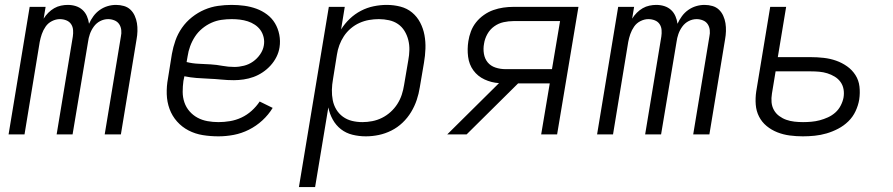

<svg xmlns="http://www.w3.org/2000/svg" viewBox="-20 -548 3640 783"><path d="M15 0 101 -520H166L158 -472Q166 -485 177 -496Q188 -507 201 -514.5Q214 -522 228.5 -525Q243 -528 256 -528Q274 -528 289.5 -523Q305 -518 316.5 -507.5Q328 -497 334.5 -482Q341 -467 343 -451Q350 -467 361 -482Q372 -497 387 -507.5Q402 -518 419 -523Q436 -528 453 -528Q470 -528 485.5 -523.5Q501 -519 512 -508.5Q523 -498 529.5 -483.5Q536 -469 538.5 -453.5Q541 -438 540.5 -421Q540 -404 537 -388L473 0H407L473 -399Q476 -412 474.5 -425.5Q473 -439 466 -449.5Q459 -460 446.5 -465Q434 -470 421 -470Q404 -470 388.5 -462Q373 -454 362.5 -439.5Q352 -425 346.5 -409Q341 -393 339 -377L276 0H211L277 -399Q279 -412 278 -425.5Q277 -439 270 -449.5Q263 -460 250.5 -465Q238 -470 224 -470Q208 -470 192 -462Q176 -454 166 -439.5Q156 -425 150.5 -409Q145 -393 142 -377L80 0Z M871 8Q838 8 807 3Q776 -2 749 -16Q722 -30 702 -52.5Q682 -75 671.5 -103.5Q661 -132 660 -164Q659 -196 665 -228L681 -328Q686 -356 695.5 -383Q705 -410 722 -434.5Q739 -459 763 -478Q787 -497 814 -508.5Q841 -520 869 -524Q897 -528 924 -528Q951 -528 976.5 -524.5Q1002 -521 1025.5 -512.5Q1049 -504 1069 -489Q1089 -474 1101.5 -453Q1114 -432 1119 -406.5Q1124 -381 1120 -355Q1117 -335 1107.5 -316Q1098 -297 1083.5 -281Q1069 -265 1051 -253Q1033 -241 1013.5 -234Q994 -227 973.5 -224Q953 -221 934 -221Q908 -221 883 -223.5Q858 -226 832.5 -227Q807 -228 781.5 -230Q756 -232 732 -237L728 -218Q725 -196 725 -173.5Q725 -151 732 -130.5Q739 -110 753 -94Q767 -78 785.5 -68Q804 -58 826 -54Q848 -50 871 -50Q894 -50 918 -54Q942 -58 964.5 -68.5Q987 -79 1006 -96Q1025 -113 1039 -134L1092 -108Q1075 -80 1050 -57Q1025 -34 995 -19Q965 -4 933.5 2Q902 8 871 8ZM936 -275Q955 -275 975 -280Q995 -285 1012 -297Q1029 -309 1041 -326.5Q1053 -344 1056 -363Q1059 -380 1055 -396.5Q1051 -413 1042 -425.5Q1033 -438 1019.5 -447Q1006 -456 990.5 -461Q975 -466 958.5 -468Q942 -470 925 -470Q904 -470 883 -467Q862 -464 842 -455Q822 -446 804.5 -431.5Q787 -417 775 -398.5Q763 -380 755.5 -359.5Q748 -339 745 -318L741 -295Q765 -289 789.5 -288Q814 -287 838.5 -285.5Q863 -284 887 -279.5Q911 -275 936 -275Z M1199 215 1321 -520H1386L1371 -428Q1386 -452 1406.5 -471.5Q1427 -491 1452 -504Q1477 -517 1504 -522.5Q1531 -528 1557 -528Q1586 -528 1613 -521Q1640 -514 1660.5 -497Q1681 -480 1693.5 -456Q1706 -432 1711 -405Q1716 -378 1715 -349.5Q1714 -321 1709 -292L1692 -192Q1688 -166 1679.5 -140.5Q1671 -115 1656.5 -91Q1642 -67 1621.5 -47.5Q1601 -28 1576 -15.5Q1551 -3 1524.5 2.5Q1498 8 1472 8Q1444 8 1417.5 1.5Q1391 -5 1370.5 -21Q1350 -37 1337 -60.5Q1324 -84 1319 -110L1265 215ZM1458 -50Q1478 -50 1498.5 -54Q1519 -58 1538 -67.5Q1557 -77 1573 -91.5Q1589 -106 1600.5 -124Q1612 -142 1618.5 -162Q1625 -182 1628 -202L1645 -302Q1649 -323 1649.5 -344Q1650 -365 1645 -385Q1640 -405 1629.5 -422Q1619 -439 1603 -450Q1587 -461 1566.5 -465.5Q1546 -470 1525 -470Q1505 -470 1485 -466.5Q1465 -463 1446 -454.5Q1427 -446 1410.5 -432Q1394 -418 1382.5 -400.5Q1371 -383 1364 -364Q1357 -345 1354 -325L1338 -225Q1334 -203 1333.5 -181.5Q1333 -160 1337 -139.5Q1341 -119 1351.5 -101.5Q1362 -84 1378.5 -72Q1395 -60 1415.5 -55Q1436 -50 1458 -50Z M1804 0 2015 -209Q1984 -211 1956 -224Q1928 -237 1910.5 -261Q1893 -285 1889 -316.5Q1885 -348 1890 -380Q1893 -400 1900.5 -420Q1908 -440 1921.5 -457Q1935 -474 1953.5 -487Q1972 -500 1992 -507Q2012 -514 2032.5 -517Q2053 -520 2074 -520H2339L2252 0H2187L2222 -208H2093L1883 0ZM2231 -266 2264 -462H2074Q2054 -462 2033.5 -457.5Q2013 -453 1995.5 -440.5Q1978 -428 1967.5 -409Q1957 -390 1954 -370Q1950 -349 1953.5 -328.5Q1957 -308 1969 -293.5Q1981 -279 2000.5 -272.5Q2020 -266 2042 -266Z M2415 0 2501 -520H2566L2558 -472Q2566 -485 2577 -496Q2588 -507 2601 -514.5Q2614 -522 2628.5 -525Q2643 -528 2656 -528Q2674 -528 2689.5 -523Q2705 -518 2716.5 -507.5Q2728 -497 2734.5 -482Q2741 -467 2743 -451Q2750 -467 2761 -482Q2772 -497 2787 -507.5Q2802 -518 2819 -523Q2836 -528 2853 -528Q2870 -528 2885.5 -523.5Q2901 -519 2912 -508.5Q2923 -498 2929.5 -483.5Q2936 -469 2938.5 -453.5Q2941 -438 2940.5 -421Q2940 -404 2937 -388L2873 0H2807L2873 -399Q2876 -412 2874.5 -425.5Q2873 -439 2866 -449.5Q2859 -460 2846.5 -465Q2834 -470 2821 -470Q2804 -470 2788.5 -462Q2773 -454 2762.5 -439.5Q2752 -425 2746.5 -409Q2741 -393 2739 -377L2676 0H2611L2677 -399Q2679 -412 2678 -425.5Q2677 -439 2670 -449.5Q2663 -460 2650.5 -465Q2638 -470 2624 -470Q2608 -470 2592 -462Q2576 -454 2566 -439.5Q2556 -425 2550.5 -409Q2545 -393 2542 -377L2480 0Z M3254 8Q3227 8 3200.5 4.5Q3174 1 3150 -8.5Q3126 -18 3106.5 -34Q3087 -50 3075.5 -72.5Q3064 -95 3062 -121.5Q3060 -148 3064 -175L3121 -520H3186L3152 -315H3286Q3313 -315 3339.5 -312Q3366 -309 3390 -300.5Q3414 -292 3434.5 -277.5Q3455 -263 3468.5 -242Q3482 -221 3485 -195Q3488 -169 3484 -142Q3480 -118 3469 -94.5Q3458 -71 3439.5 -53Q3421 -35 3398 -23Q3375 -11 3351 -4Q3327 3 3302.5 5.5Q3278 8 3254 8ZM3255 -50Q3271 -50 3288.5 -51.5Q3306 -53 3323 -57.5Q3340 -62 3356.5 -69.5Q3373 -77 3386.5 -89Q3400 -101 3408.5 -117.5Q3417 -134 3420 -150Q3423 -168 3420 -184.5Q3417 -201 3407.5 -214Q3398 -227 3384 -235.5Q3370 -244 3354 -249Q3338 -254 3321 -255.5Q3304 -257 3286 -257H3143L3128 -166Q3125 -148 3126.5 -131Q3128 -114 3136 -99.5Q3144 -85 3157.5 -75Q3171 -65 3186.5 -59.5Q3202 -54 3219.5 -52Q3237 -50 3255 -50Z"/></svg>

Font: Iosevka SS04 Light Extended
Style: Italic
Weight: 300
Width: 7
Italic angle: -9°
Monospace: yes
Designer: Belleve Invis
Foundry: Belleve Invis
Version: Version 19.0.0; ttfautohint (v1.8.4)